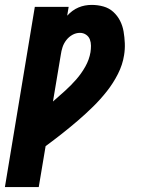

<svg xmlns="http://www.w3.org/2000/svg" viewBox="-56 -548 576 783"><path d="M-36 215 86 -520H224L218 -484Q228 -495 239.5 -503.5Q251 -512 264 -517.5Q277 -523 290.5 -525.5Q304 -528 318 -528Q343 -528 366 -521.5Q389 -515 406 -499.5Q423 -484 433.5 -463.5Q444 -443 448 -419.5Q452 -396 453 -371.5Q454 -347 450 -323Q444 -284 425 -246.5Q406 -209 380 -176Q354 -143 324 -113.5Q294 -84 262 -56.5Q230 -29 197 -3Q164 23 130 48L102 215ZM160 -134Q184 -155 208.5 -177Q233 -199 254.5 -223.5Q276 -248 292 -276.5Q308 -305 313 -335Q315 -348 315 -361.5Q315 -375 310.5 -387Q306 -399 295 -406.5Q284 -414 270 -414Q254 -414 239.5 -406Q225 -398 214.5 -384.5Q204 -371 199 -355.5Q194 -340 192 -325Z"/></svg>

Font: Iosevka Heavy Oblique
Style: Regular
Weight: 900
Italic angle: -9°
Monospace: yes
Designer: Belleve Invis
Foundry: Belleve Invis
Version: Version 32.5.0; ttfautohint (v1.8.4)